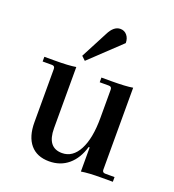

<svg xmlns="http://www.w3.org/2000/svg" viewBox="-126 -771 801 882"><g transform="rotate(20 274.5 -330.0)"><path d="M209 -478 190 -496 259 -628Q281 -672 313 -672Q333 -672 345.5 -657Q358 -642 358 -619ZM212 12Q152 12 120 -26Q88 -64 88 -134V-394Q88 -409 74 -409H28V-432H77Q148 -432 182 -438V-139Q182 -44 255 -44Q307 -44 336.5 -100Q366 -156 366 -256V-394Q366 -409 352 -409H307V-432H356Q426 -432 460 -438V-37Q460 -23 475 -23H520V0H463Q402 0 366 6V-112H361Q344 -53 305.5 -20.5Q267 12 212 12Z"/></g></svg>

Font: Arapey
Style: Regular
Weight: 400
Designer: Eduardo Rodriguez Tunni
Foundry: Eduardo Rodriguez Tunni
Version: Version 4.000